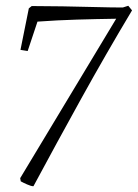

<svg xmlns="http://www.w3.org/2000/svg" viewBox="-20 -531 478 666"><path d="M96 115Q88 115 73.5 108.5Q59 102 52 98L50 87L383 -466Q314 -465 246.5 -463Q179 -461 110 -456L76 -354L51 -358L80 -502L90 -510Q138 -510 197 -509Q256 -508 311.5 -506.5Q367 -505 406 -505L425 -511L438 -495Q347 -343 261.5 -188.5Q176 -34 96 115Z"/></svg>

Font: Labrada Lght
Style: Italic
Weight: 300
Italic angle: -7°
Designer: Mercedes Jáuregui
Foundry: Omnibus-Type Team
Version: Version 1.000; ttfautohint (v1.8.4.7-5d5b)